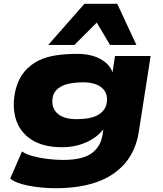

<svg xmlns="http://www.w3.org/2000/svg" viewBox="-20 -801 860 1012"><path d="M274 191Q198 191 129.5 177.5Q61 164 34 140L96 -3Q114 11 149.5 21Q185 31 228.5 36.5Q272 42 312 42Q414 42 462 7.5Q510 -27 520 -88L525 -122L527 -123Q506 -93 471 -70.5Q436 -48 394.5 -36.5Q353 -25 308 -25Q207 -25 145 -65.5Q83 -106 62.5 -176.5Q42 -247 64 -335Q80 -390 110 -425Q140 -460 182 -481Q224 -502 276 -509.5Q328 -517 388 -517Q460 -517 509 -490Q558 -463 573 -420V-418L586 -506H774L712 -109Q697 -9 640.5 58Q584 125 492 158Q400 191 274 191ZM382 -173Q421 -173 453.5 -179.5Q486 -186 508.5 -203Q531 -220 540 -246Q554 -302 521 -334.5Q488 -367 418 -367Q379 -367 346.5 -360.5Q314 -354 292 -339Q270 -324 260 -298Q246 -240 279 -206.5Q312 -173 382 -173ZM234 -564 425 -781H598L699 -564H560L490 -682L372 -564Z"/></svg>

Font: Nunito Sans 7pt Expanded Black
Style: Italic
Weight: 900
Width: 7
Italic angle: -9°
Designer: Vernon Adams
Foundry: Vernon Adams
Version: Version 3.101;gftools[0.9.27]